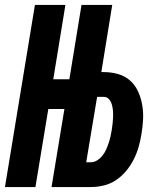

<svg xmlns="http://www.w3.org/2000/svg" viewBox="-26 -755 646 775"><path d="M-6 0 115 -735H238L189 -435H254L303 -735H427L383 -464H393Q423 -464 451 -456Q479 -448 499.5 -429.5Q520 -411 531.5 -385.5Q543 -360 548 -331.5Q553 -303 551.5 -273Q550 -243 545 -214Q541 -188 533.5 -162Q526 -136 514 -112Q502 -88 484 -66Q466 -44 443 -28.5Q420 -13 393.5 -6.5Q367 0 342 0H182L234 -315H169L117 0ZM341 -100Q354 -100 366.5 -108Q379 -116 388 -127.5Q397 -139 402.5 -151.5Q408 -164 412.5 -177.5Q417 -191 420 -204Q423 -217 425 -230Q427 -243 428.5 -256Q430 -269 430.5 -282Q431 -295 430 -308Q429 -321 425.5 -333Q422 -345 414 -354.5Q406 -364 393 -364H366L322 -100Z"/></svg>

Font: Iosevka Heavy Extended
Style: Italic
Weight: 900
Width: 7
Italic angle: -9°
Monospace: yes
Designer: Belleve Invis
Foundry: Belleve Invis
Version: Version 32.5.0; ttfautohint (v1.8.4)